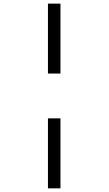

<svg xmlns="http://www.w3.org/2000/svg" viewBox="-20 -780 589 1042"><path d="M240.2 -760.3H308.1V-380.9H240.2ZM240.2 -137.7H308.1V242.2H240.2Z"/></svg>

Font: Open Sans
Style: Regular
Weight: 400
Designer: Monotype Design Team
Foundry: Monotype Imaging Inc.
Version: Version 3.000; ttfautohint (v1.8.4)